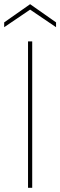

<svg xmlns="http://www.w3.org/2000/svg" viewBox="-56 -898 288 918"><path d="M78 0V-700H98V0ZM-36 -768V-791L88 -878L212 -791V-768L88 -852Z"/></svg>

Font: DM Sans 9pt Thin
Style: Regular
Weight: 250
Version: Version 4.004;gftools[0.9.30]